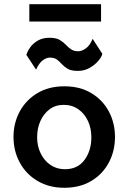

<svg xmlns="http://www.w3.org/2000/svg" viewBox="-20 -880 609 910"><path d="M285 10Q213 10 158.5 -22Q104 -54 74 -109Q44 -164 44 -231Q44 -297 73.5 -351.5Q103 -406 157 -438.5Q211 -471 285 -471Q359 -471 413 -438.5Q467 -406 496 -351.5Q525 -297 525 -231Q525 -164 495.5 -109Q466 -54 412 -22Q358 10 285 10ZM288 -78Q348 -78 380.5 -122Q413 -166 413 -229Q413 -272 397 -306.5Q381 -341 351.5 -362Q322 -383 282 -383Q243 -383 215 -362Q187 -341 171.5 -306.5Q156 -272 156 -229Q156 -187 173 -152.5Q190 -118 219.5 -98Q249 -78 288 -78ZM349 -544Q316 -544 299.5 -554.5Q283 -565 270 -579Q260 -591 248 -599Q236 -607 216 -607Q200 -607 182.5 -594Q165 -581 151 -550L105 -620Q110 -637 123.5 -656Q137 -675 160 -688Q183 -701 214 -701Q246 -701 263.5 -690.5Q281 -680 294 -666Q306 -653 319 -645Q332 -637 351 -637Q367 -637 386.5 -650.5Q406 -664 419 -696L465 -625Q462 -610 445.5 -591Q429 -572 404.5 -558Q380 -544 349 -544ZM119 -778V-860H459V-778Z"/></svg>

Font: Alata
Style: Regular
Weight: 400
Designer: Spyros Zevelakis, Eben Sorkin
Foundry: Spyros Zevelakis
Version: Version 1.005; ttfautohint (v1.8.4.7-5d5b)